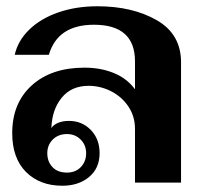

<svg xmlns="http://www.w3.org/2000/svg" viewBox="-20 -583 655 613"><path d="M19 -158Q19 -254 81.5 -310.5Q144 -367 250 -367Q301 -367 343 -350Q385 -333 411 -298V-387Q411 -504 280 -504Q164 -504 136 -408H27Q37 -453 73.5 -488.5Q110 -524 166.5 -543.5Q223 -563 291 -563Q403 -563 480.5 -518.5Q558 -474 558 -384V0H411V-171Q411 -212 389.5 -243.5Q368 -275 334 -292Q300 -309 263 -309Q208 -309 177 -271Q146 -233 144 -174Q151 -185 166 -191Q181 -197 200 -197Q242 -197 270 -168Q298 -139 298 -94Q298 -46 264.5 -18Q231 10 179 10Q107 10 63 -34Q19 -78 19 -158ZM255 -94Q255 -120 237.5 -137.5Q220 -155 194 -155Q166 -155 148.5 -137.5Q131 -120 131 -94Q131 -67 147.5 -49.5Q164 -32 194 -32Q221 -32 238 -49.5Q255 -67 255 -94Z"/></svg>

Font: Taviraj SemiBold
Style: Regular
Weight: 600
Designer: Katatrad Team
Foundry: CadsonDemak
Version: Version 1.001